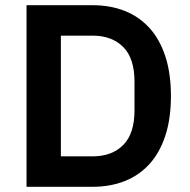

<svg xmlns="http://www.w3.org/2000/svg" viewBox="-20 -718 729 738"><path d="M82 -698H336Q404 -698 459.5 -676Q515 -654 554.5 -610.5Q594 -567 615.5 -501.5Q637 -436 637 -349Q637 -262 615.5 -196.5Q594 -131 554.5 -87.5Q515 -44 459.5 -22Q404 0 336 0H82ZM336 -117Q410 -117 453.5 -160.5Q497 -204 497 -294V-404Q497 -494 453.5 -537.5Q410 -581 336 -581H214V-117Z"/></svg>

Font: IBM Plex Sans SmBld
Style: Regular
Weight: 600
Designer: Mike Abbink, Paul van der Laan, Pieter van Rosmalen
Foundry: Bold Monday
Version: Version 3.005